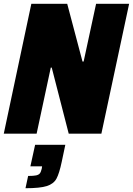

<svg xmlns="http://www.w3.org/2000/svg" viewBox="-20 -708 704 1017"><path d="M0 0 146 -688H336L417 -382H423L489 -688H664L517 0H344L254 -350H249L174 0ZM201 186 203 173H141L166 59H326L307 149Q294 211 279 238.5Q264 266 228 277.5Q192 289 115 289L129 224Q158 224 171.5 221Q185 218 191 210.5Q197 203 201 186Z"/></svg>

Font: Saira Semi Condensed ExtraBold
Style: Italic
Weight: 800
Width: 4
Italic angle: -12°
Designer: Hector Gatti with collaboration of the Omnibus-Type team
Foundry: Omnibus-Type
Version: Version 1.001; ttfautohint (v1.8)